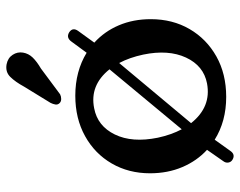

<svg xmlns="http://www.w3.org/2000/svg" viewBox="-98 -648 781 626"><g transform="rotate(-90 293.0 -334.5)"><path d="M85 32Q78 27.5 76.5 19Q75 10.5 81 2.5L118 -50.5Q82 -83.5 61.8 -131Q41.5 -178.5 41.5 -236.5Q41.5 -306 73.5 -361.2Q105.5 -416.5 162.8 -448.2Q220 -480 294.5 -480Q374 -480 434.5 -443L470.5 -492Q483.5 -510.5 501 -500Q518.5 -488.5 505.5 -470.5L467.5 -418Q504 -385 524 -338Q544 -291 544 -234Q544 -163 511.8 -107.5Q479.5 -52 422.5 -20Q365.5 12 290.5 12Q211 12 151 -25.5L114.5 25.5Q102.5 43 85 32ZM157.5 -211Q167 -167 185 -133L380.5 -368.5Q328.5 -433.5 253.5 -418.5Q195.5 -407.5 168 -351Q140.5 -294.5 157.5 -211ZM334.5 -50.5Q392 -61.5 418.8 -119Q445.5 -176.5 428.5 -258.5Q419 -303 401 -337L205 -102.5Q258 -36 334.5 -50.5ZM324 -647Q339.5 -675.5 355.8 -692Q372 -708.5 397 -704Q417.5 -700 427.8 -684.2Q438 -668.5 435 -650.5Q432 -632.5 419 -619Q406 -605.5 383 -592L299 -529.5Q292 -526 283.8 -526Q275.5 -526 270.5 -531Q264.5 -537 265.8 -544.8Q267 -552.5 271 -560.5Z"/></g></svg>

Font: Fraunces 9pt SuperSoft
Style: Regular
Weight: 400
Version: Version 1.000;[b76b70a41]